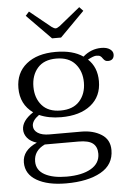

<svg xmlns="http://www.w3.org/2000/svg" viewBox="-57 -725 616 917"><g transform="rotate(-5 251.0 -266.5)"><path d="M216 -546 100 -664 117 -683 218 -601Q230 -592 238 -592Q244 -592 257 -601L358 -683L376 -664L259 -546ZM502 -444Q502 -430 494.5 -422.5Q487 -415 473 -415Q464 -415 459 -418.5Q454 -422 449 -429Q444 -437 438 -441Q432 -445 419 -445Q406 -445 378 -430Q421 -390 421 -323Q421 -250 369 -208.5Q317 -167 227 -167Q167 -167 122 -187Q88 -163 88 -137Q88 -116 108 -103Q128 -90 164 -90H316Q373 -90 412.5 -65Q452 -40 452 10Q452 80 389.5 115Q327 150 223 150Q135 150 82.5 119.5Q30 89 30 33Q30 -25 100 -56Q70 -65 55 -83.5Q40 -102 40 -124Q40 -166 95 -202Q35 -245 35 -323Q35 -396 86.5 -438Q138 -480 227 -480Q309 -480 358 -446Q397 -480 446 -480Q472 -480 487 -469.5Q502 -459 502 -444ZM349 -323Q349 -377 318 -412.5Q287 -448 227 -448Q168 -448 137.5 -413Q107 -378 107 -323Q107 -269 137.5 -234Q168 -199 227 -199Q287 -199 318 -234Q349 -269 349 -323ZM84 33Q84 75 123 96.5Q162 118 228 118Q302 118 345 93Q388 68 388 22Q388 -11 367.5 -27.5Q347 -44 299 -44H137Q84 -19 84 33Z"/></g></svg>

Font: Taviraj Light
Style: Regular
Weight: 300
Designer: Katatrad Team
Foundry: CadsonDemak
Version: Version 1.001